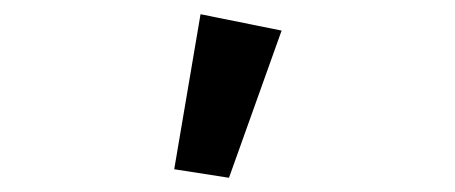

<svg xmlns="http://www.w3.org/2000/svg" viewBox="-20 -843 640 270"><path d="M376 -800 302 -593 225 -605 262 -823Z"/></svg>

Font: Fira Mono Medium
Style: Regular
Weight: 500
Designer: Carrois Corporate & Edenspiekermann AG
Foundry: Carrois Corporate GbR & Edenspiekermann AG
Version: Version 3.206